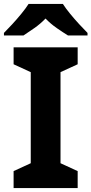

<svg xmlns="http://www.w3.org/2000/svg" viewBox="-37 -954 464 974"><path d="M357 0H32V-86L119 -126V-588L32 -628V-714H357V-628L270 -588V-126L357 -86ZM282 -934Q296 -912 318.5 -884.5Q341 -857 365 -831Q389 -805 407 -787V-774H308Q282 -790 251 -811.5Q220 -833 194 -860Q168 -833 138 -812Q108 -791 82 -774H-17V-787Q2 -806 25.5 -831.5Q49 -857 71.5 -884.5Q94 -912 108 -934Z"/></svg>

Font: Noto Sans Devanagari
Style: Regular
Weight: 400
Designer: Jelle Bosma - Monotype Design Team
Foundry: Monotype Imaging Inc.
Version: Version 2.003